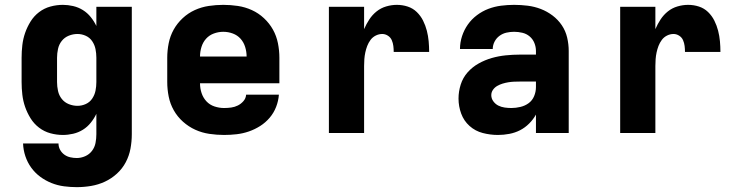

<svg xmlns="http://www.w3.org/2000/svg" viewBox="-20 -548 3040 791"><path d="M296 223Q270 223 243.5 219.5Q217 216 192 206Q167 196 145.5 180Q124 164 108.5 142.5Q93 121 84.5 95.5Q76 70 75 43H221Q221 57 227.5 69Q234 81 245 89Q256 97 269.5 100Q283 103 296 103Q314 103 331 95.5Q348 88 359 73.5Q370 59 373.5 41Q377 23 377 5V-79Q368 -60 354 -42.5Q340 -25 321.5 -13.5Q303 -2 281.5 3Q260 8 239 8Q213 8 187.5 1Q162 -6 141 -22Q120 -38 106 -60.5Q92 -83 83.5 -107.5Q75 -132 72 -158Q69 -184 69 -210V-310Q69 -336 72 -362Q75 -388 83.5 -412.5Q92 -437 106 -459.5Q120 -482 141 -498Q162 -514 187.5 -521Q213 -528 239 -528Q260 -528 281.5 -523Q303 -518 321.5 -506.5Q340 -495 354 -477.5Q368 -460 377 -441V-520H523V5Q523 35 517.5 64.5Q512 94 498 120.5Q484 147 461.5 167.5Q439 188 412 200.5Q385 213 355.5 218Q326 223 296 223ZM299 -112Q317 -112 333.5 -119.5Q350 -127 360 -142Q370 -157 373.5 -174.5Q377 -192 377 -210V-310Q377 -328 373.5 -345.5Q370 -363 360 -378Q350 -393 333.5 -400.5Q317 -408 299 -408Q281 -408 263.5 -401Q246 -394 234.5 -379.5Q223 -365 219 -346.5Q215 -328 215 -310V-210Q215 -192 219 -173.5Q223 -155 234.5 -140.5Q246 -126 263.5 -119Q281 -112 299 -112Z M903 8Q873 8 842.5 3.5Q812 -1 784.5 -13.5Q757 -26 734 -46.5Q711 -67 696 -93.5Q681 -120 675 -150Q669 -180 669 -210V-310Q669 -340 675 -370Q681 -400 695.5 -426Q710 -452 732.5 -473Q755 -494 782.5 -506.5Q810 -519 840 -523.5Q870 -528 900 -528Q930 -528 960 -523.5Q990 -519 1017.5 -506.5Q1045 -494 1067.5 -473Q1090 -452 1104.5 -426Q1119 -400 1125 -370Q1131 -340 1131 -310V-205H804Q804 -184 810.5 -164.5Q817 -145 830.5 -130.5Q844 -116 863.5 -109.5Q883 -103 903 -103Q918 -103 932.5 -105Q947 -107 960 -113.5Q973 -120 983 -131.5Q993 -143 994 -158H1129Q1127 -132 1117.5 -107.5Q1108 -83 1091 -63Q1074 -43 1052 -29Q1030 -15 1005.5 -6.5Q981 2 955 5Q929 8 903 8ZM804 -315H996Q996 -335 990 -354.5Q984 -374 971 -388.5Q958 -403 939 -410Q920 -417 900 -417Q880 -417 861 -410Q842 -403 829 -388.5Q816 -374 810 -354.5Q804 -335 804 -315Z M1335 0V-520H1480V-428Q1489 -449 1501.5 -468Q1514 -487 1531.5 -501Q1549 -515 1571 -521.5Q1593 -528 1615 -528Q1638 -528 1659.5 -521Q1681 -514 1697 -498.5Q1713 -483 1723 -463Q1733 -443 1738.5 -421.5Q1744 -400 1746 -378Q1748 -356 1748 -334H1602Q1602 -346 1600.5 -358.5Q1599 -371 1594 -382.5Q1589 -394 1578 -401Q1567 -408 1555 -408Q1541 -408 1528 -401.5Q1515 -395 1506.5 -383.5Q1498 -372 1493 -359Q1488 -346 1485 -332Q1482 -318 1481 -304Q1480 -290 1480 -276V0Z M2032 8H2031Q2000 8 1969 0Q1938 -8 1914.5 -29Q1891 -50 1880 -80Q1869 -110 1869 -142Q1869 -171 1878 -199.5Q1887 -228 1906.5 -250Q1926 -272 1952 -286.5Q1978 -301 2006 -309Q2034 -317 2063.5 -320Q2093 -323 2122 -323H2188V-338Q2188 -355 2181.5 -371Q2175 -387 2162 -398Q2149 -409 2132 -413Q2115 -417 2098 -417Q2082 -417 2066.5 -413.5Q2051 -410 2038 -400.5Q2025 -391 2017.5 -376.5Q2010 -362 2010 -346H1875Q1875 -373 1883.5 -399Q1892 -425 1907.5 -447Q1923 -469 1945 -485.5Q1967 -502 1992 -511.5Q2017 -521 2044 -524.5Q2071 -528 2098 -528Q2126 -528 2154 -524.5Q2182 -521 2208 -511Q2234 -501 2256.5 -484Q2279 -467 2294.5 -444Q2310 -421 2316.5 -393.5Q2323 -366 2323 -338V0H2188V-76Q2177 -56 2160 -39Q2143 -22 2122.5 -11.5Q2102 -1 2078.5 3.5Q2055 8 2032 8ZM2087 -103Q2105 -103 2124 -107.5Q2143 -112 2158 -123Q2173 -134 2180.5 -152Q2188 -170 2188 -189V-212H2122Q2110 -212 2098 -211.5Q2086 -211 2074 -209Q2062 -207 2050.5 -203.5Q2039 -200 2028.5 -194Q2018 -188 2011 -178Q2004 -168 2004 -156Q2004 -142 2012.5 -130.5Q2021 -119 2033 -113Q2045 -107 2059 -105Q2073 -103 2087 -103Z M2535 0V-520H2680V-428Q2689 -449 2701.5 -468Q2714 -487 2731.5 -501Q2749 -515 2771 -521.5Q2793 -528 2815 -528Q2838 -528 2859.5 -521Q2881 -514 2897 -498.5Q2913 -483 2923 -463Q2933 -443 2938.5 -421.5Q2944 -400 2946 -378Q2948 -356 2948 -334H2802Q2802 -346 2800.5 -358.5Q2799 -371 2794 -382.5Q2789 -394 2778 -401Q2767 -408 2755 -408Q2741 -408 2728 -401.5Q2715 -395 2706.5 -383.5Q2698 -372 2693 -359Q2688 -346 2685 -332Q2682 -318 2681 -304Q2680 -290 2680 -276V0Z"/></svg>

Font: Iosevka SS04 Heavy Extended
Style: Regular
Weight: 900
Width: 7
Monospace: yes
Designer: Belleve Invis
Foundry: Belleve Invis
Version: Version 19.0.0; ttfautohint (v1.8.4)